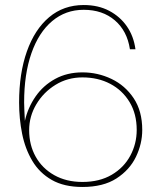

<svg xmlns="http://www.w3.org/2000/svg" viewBox="-20 -732 650 764"><path d="M308 12Q235 12 186 -16Q137 -44 108.5 -92Q80 -140 68 -200Q56 -260 56 -324Q56 -440 87 -527.5Q118 -615 175.5 -663.5Q233 -712 313 -712Q371 -712 414.5 -689Q458 -666 485 -627Q512 -588 519 -536H497Q486 -609 437 -651Q388 -693 313 -693Q241 -693 187.5 -648Q134 -603 105 -520Q76 -437 76 -324Q76 -307 77 -291Q78 -275 79 -251Q91 -304 121.5 -348Q152 -392 199.5 -418Q247 -444 308 -444Q369 -444 423.5 -418Q478 -392 512 -341Q546 -290 546 -215Q546 -160 521 -108Q496 -56 443.5 -22Q391 12 308 12ZM308 -8Q376 -8 424.5 -36.5Q473 -65 498.5 -112.5Q524 -160 524 -215Q524 -279 495.5 -326Q467 -373 418.5 -398.5Q370 -424 308 -424Q249 -424 201 -394.5Q153 -365 124.5 -317Q96 -269 96 -214Q96 -155 122 -108.5Q148 -62 196 -35Q244 -8 308 -8Z"/></svg>

Font: DM Sans 18pt Thin
Style: Regular
Weight: 250
Designer: Colophon Foundry, Jonny Pinhorn
Foundry: Colophon Foundry
Version: Version 4.004;gftools[0.9.30]